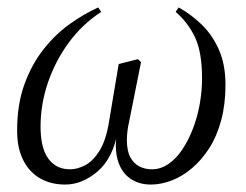

<svg xmlns="http://www.w3.org/2000/svg" viewBox="-20 -484 660 516"><path d="M155 12Q117 12 88 -4.5Q59 -21 42.5 -53.5Q26 -86 26 -133Q26 -203 45.5 -257Q65 -311 97 -351.5Q129 -392 167.5 -419.5Q206 -447 244 -464L252 -452Q201 -419 164.5 -369Q128 -319 108.5 -261Q89 -203 89 -144Q89 -86 110 -57.5Q131 -29 168 -29Q188 -29 209 -40Q230 -51 247.5 -79Q265 -107 273 -157L299 -312L351 -325L359 -317L327 -157Q324 -144 322.5 -131.5Q321 -119 321 -108Q321 -78 330.5 -61Q340 -44 355 -36.5Q370 -29 388 -29Q412 -29 433 -43.5Q454 -58 470.5 -83Q487 -108 499 -139.5Q511 -171 517 -205.5Q523 -240 523 -273Q523 -344 504 -384Q485 -424 452 -452L460 -464Q493 -446 522 -418Q551 -390 568.5 -350Q586 -310 586 -256Q586 -204 574.5 -161Q563 -118 542.5 -86Q522 -54 496 -32Q470 -10 441.5 1Q413 12 385 12Q353 12 329.5 -4.5Q306 -21 296.5 -53.5Q287 -86 295 -133H297Q284 -59 242.5 -23.5Q201 12 155 12Z"/></svg>

Font: Source Serif 4 60pt
Style: Italic
Weight: 400
Italic angle: -12°
Version: Version 4.004;hotconv 1.0.116;makeotfexe 2.5.65601